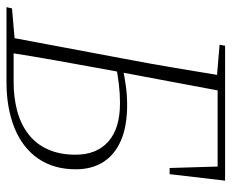

<svg xmlns="http://www.w3.org/2000/svg" viewBox="-81 -633 714 592"><g transform="rotate(90 276.0 -337.0)"><path d="M120 0 124 -22H232Q281 -22 322 -33Q363 -44 393.5 -67.5Q424 -91 440.5 -127.5Q457 -164 457 -213Q457 -278 416.5 -314Q376 -350 298 -350Q268 -350 239.5 -346.5Q211 -343 179 -337L184 -357Q215 -364 244.5 -368Q274 -372 304 -372Q369 -372 413 -353Q457 -334 479.5 -298.5Q502 -263 502 -214Q502 -145 468.5 -97Q435 -49 374 -24.5Q313 0 233 0ZM498 -503 493 -668 513 -651H236L239 -674H537L517 -503ZM93 0 161 -362Q176 -440 189 -518Q202 -596 215 -674H263L195 -311Q181 -234 167 -156Q153 -78 141 0ZM2 0 6 -17 110 -26H127L123 0ZM118 -657 121 -674H243V-648H226Z"/></g></svg>

Font: Source Serif 4 48pt Light
Style: Italic
Weight: 300
Italic angle: -12°
Designer: Frank Grießhammer
Foundry: Adobe Systems Incorporated
Version: Version 4.004;hotconv 1.0.116;makeotfexe 2.5.65601